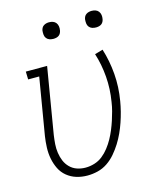

<svg xmlns="http://www.w3.org/2000/svg" viewBox="-109 -786 718 871"><g transform="rotate(-15 250.0 -350.5)"><path d="M194 8Q167 8 142.5 0.5Q118 -7 98.5 -23Q79 -39 68 -61.5Q57 -84 52 -109.5Q47 -135 48 -162Q49 -189 53 -215L98 -483H46L45 -520H145L93 -209Q90 -188 88.5 -167.5Q87 -147 90 -126.5Q93 -106 100.5 -88Q108 -70 122 -56Q136 -42 155 -35.5Q174 -29 195 -29Q216 -29 237 -35.5Q258 -42 275 -55.5Q292 -69 306 -87Q320 -105 330.5 -124Q341 -143 349.5 -163.5Q358 -184 364.5 -204Q371 -224 376.5 -244.5Q382 -265 385 -286Q395 -345 390.5 -403.5Q386 -462 369 -515L407 -526Q425 -469 430 -406.5Q435 -344 424 -280Q420 -256 414 -232.5Q408 -209 400 -185.5Q392 -162 381.5 -139Q371 -116 357.5 -94.5Q344 -73 327 -53Q310 -33 288.5 -18.5Q267 -4 242.5 2Q218 8 194 8ZM405 -631Q395 -631 386.5 -634Q378 -637 372.5 -644Q367 -651 366 -660.5Q365 -670 366 -680Q367 -686 370 -692Q373 -698 379 -702Q385 -706 391.5 -707.5Q398 -709 404 -709Q414 -709 422.5 -706Q431 -703 436.5 -696Q442 -689 443.5 -679.5Q445 -670 443 -660Q442 -654 439 -648Q436 -642 430.5 -638Q425 -634 418 -632.5Q411 -631 405 -631ZM205 -631Q195 -631 186.5 -634Q178 -637 172.5 -644Q167 -651 166 -660.5Q165 -670 166 -680Q167 -686 170 -692Q173 -698 179 -702Q185 -706 191.5 -707.5Q198 -709 204 -709Q214 -709 222.5 -706Q231 -703 236.5 -696Q242 -689 243.5 -679.5Q245 -670 243 -660Q242 -654 239 -648Q236 -642 230.5 -638Q225 -634 218 -632.5Q211 -631 205 -631Z"/></g></svg>

Font: Iosevka Curly Slab Extralight
Style: Italic
Weight: 200
Italic angle: -9°
Monospace: yes
Designer: Belleve Invis
Foundry: Belleve Invis
Version: Version 22.1.2; ttfautohint (v1.8.4)